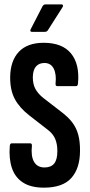

<svg xmlns="http://www.w3.org/2000/svg" viewBox="-20 -858 413 884"><path d="M182.2 6Q122 6 85.5 -17.8Q49 -41.6 34.7 -84.9Q20.3 -128.1 25.1 -186.2Q26.1 -198.1 34.1 -198.1H118.7Q127.9 -198.1 126.9 -186.6Q121.8 -138.4 136.9 -112.7Q151.9 -87 184.8 -87Q214.8 -87 229.5 -105Q244.1 -123.1 244.1 -162.2Q244.1 -195.7 233.7 -219.5Q223.2 -243.3 198.7 -261.4L114.9 -326.6Q69.7 -361.7 48 -402.4Q26.4 -443.1 26.8 -502.8Q27.8 -578.5 67 -619.7Q106.2 -661 181.2 -661Q266.9 -661 307.1 -611.8Q347.2 -562.7 339.2 -474.6Q338.4 -461.3 329.9 -461.3H243.8Q234.5 -461.3 235.9 -474.6Q240.3 -516.6 227.2 -542.3Q214 -568 184.6 -568Q160 -568 145.8 -552.1Q131.7 -536.1 131.1 -502.5Q131.1 -469.5 143.7 -447.3Q156.4 -425.2 179.5 -406.9L261 -343.9Q293.5 -319.6 312.6 -294.5Q331.7 -269.4 340.2 -237.9Q348.8 -206.4 348.4 -163.2Q348.1 -82.6 308.3 -38.3Q268.5 6 182.2 6ZM126.9 -711.3Q121.7 -711.3 120.1 -714.6Q118.5 -717.8 120.9 -722.6L176.1 -829.7Q181.4 -837.8 189.4 -837.8H262.8Q268.2 -837.8 269.8 -834Q271.4 -830.1 267.6 -824.3L200.7 -719.2Q196.4 -711.3 185.6 -711.3Z"/></svg>

Font: Sofia Sans Extra Condensed
Style: Regular
Weight: 400
Designer: Botio Nikoltchev, Ani Petrova
Foundry: lettersoup
Version: Version 4.101